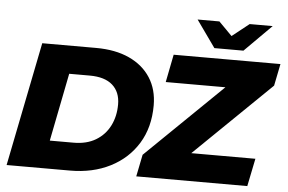

<svg xmlns="http://www.w3.org/2000/svg" viewBox="-58 -994 1618 1080"><g transform="rotate(5 750.5 -454.5)"><path d="M16 0 156 -700H460Q569 -700 647.5 -664Q726 -628 768.5 -562Q811 -496 811 -406Q811 -282 755 -191Q699 -100 600.5 -50Q502 0 374 0ZM246 -158H380Q454 -158 505.5 -189Q557 -220 584 -273.5Q611 -327 611 -394Q611 -464 567 -503Q523 -542 438 -542H322ZM748 0 773 -124 1204 -543H867L898 -700H1501L1476 -576L1045 -157H1407L1375 0ZM1123 -757 1015 -909H1138L1213 -833L1309 -909H1439L1287 -757Z"/></g></svg>

Font: Montserrat ExtraBold
Style: Italic
Weight: 800
Italic angle: -11.3°
Designer: Julieta Ulanovsky
Foundry: Julieta Ulanovsky
Version: Version 9.000; ttfautohint (v1.8.4.7-5d5b)